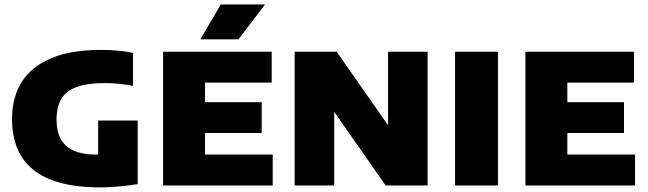

<svg xmlns="http://www.w3.org/2000/svg" viewBox="-20 -825 2881 854"><path d="M425.5 8.5Q293.5 8.5 206.5 -25.5Q119.5 -59.5 76.5 -127.2Q33.5 -195 33.5 -295.5Q33.5 -392.5 77.2 -461.2Q121 -530 208.8 -566.5Q296.5 -603 428.5 -603Q467 -603 503.8 -599.8Q540.5 -596.5 571.5 -589.5V-443Q543.5 -448.5 511.8 -452Q480 -455.5 446.5 -455.5Q368.5 -455.5 321.2 -438.2Q274 -421 252.8 -385.2Q231.5 -349.5 231.5 -293Q231.5 -240.5 250.8 -206Q270 -171.5 308.8 -154.5Q347.5 -137.5 406 -137.5Q428 -137.5 453.2 -139.5Q478.5 -141.5 498 -143.5L416.5 -79V-289H592.5V-6Q551 0.5 508 4.5Q465 8.5 425.5 8.5Z M705.5 0V-595H1188.5V-457.5H892V-137.5H1193V0ZM817 -233.5V-370.5H1144V-233.5ZM871 -650 962 -805H1159L1040.5 -650Z M1290.5 0V-595H1477.5L1732 -231H1706V-595H1882V0H1695.5L1441 -364H1466.5V0Z M2004 0V-595H2195V0Z M2317 0V-595H2800V-457.5H2503.5V-137.5H2804.5V0ZM2428.5 -233.5V-370.5H2755.5V-233.5Z"/></svg>

Font: Encode Sans SC Condensed Thin ExtraBold
Style: Regular
Weight: 800
Version: Version 3.002